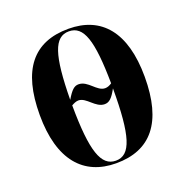

<svg xmlns="http://www.w3.org/2000/svg" viewBox="-105 -643 722 749"><g transform="rotate(-20 255.5 -268.5)"><path d="M254 10C397 10 473 -80 473 -269C473 -456 393 -547 257 -547C111 -547 37 -456 37 -269C37 -81 119 10 254 10ZM169 -284C171 -469 194 -537 255 -537C316 -537 339 -470 341 -290C332 -284 323 -280 313 -280C279 -280 259 -330 220 -330C202 -330 190 -319 169 -284ZM256 0C195 0 170 -70 169 -261C178 -266 188 -271 198 -271C231 -271 252 -222 290 -222C309 -222 322 -234 341 -269C341 -73 318 0 256 0Z"/></g></svg>

Font: Noto Serif Display ExtraCondensed
Style: Bold
Weight: 700
Width: 2
Designer: Monotype Design Team
Foundry: Monotype Imaging Inc.
Version: Version 2.009